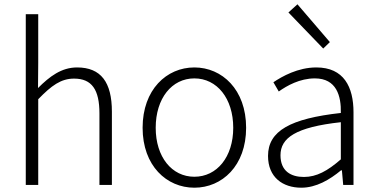

<svg xmlns="http://www.w3.org/2000/svg" viewBox="-20 -861 1752 894"><path d="M100 0H158V-399C220 -463 264 -495 325 -495C408 -495 443 -443 443 -333V0H501V-341C501 -478 450 -547 339 -547C266 -547 211 -505 157 -451L158 -568V-795H100Z M885 13C1014 13 1126 -89 1126 -266C1126 -444 1014 -547 885 -547C756 -547 644 -444 644 -266C644 -89 756 13 885 13ZM885 -38C780 -38 705 -130 705 -266C705 -403 780 -496 885 -496C990 -496 1066 -403 1066 -266C1066 -130 990 -38 885 -38Z M1383 13C1452 13 1515 -24 1568 -68H1572L1578 0H1626V-338C1626 -456 1581 -547 1453 -547C1367 -547 1293 -505 1253 -478L1278 -435C1316 -462 1376 -496 1446 -496C1547 -496 1569 -414 1567 -335C1333 -309 1228 -252 1228 -135C1228 -35 1297 13 1383 13ZM1395 -37C1335 -37 1286 -64 1286 -138C1286 -219 1357 -269 1567 -292V-119C1505 -65 1454 -37 1395 -37ZM1485 -635 1516 -665 1365 -841 1323 -803Z"/></svg>

Font: Noto Sans KR Light
Style: Regular
Weight: 300
Designer: Ryoko NISHIZUKA 西塚涼子 (kana, bopomofo & ideographs); Paul D. Hunt (Latin, Greek & Cyrillic); Sandoll Communications 산돌커뮤니
Foundry: Adobe
Version: Version 2.004;hotconv 1.0.118;makeotfexe 2.5.65603